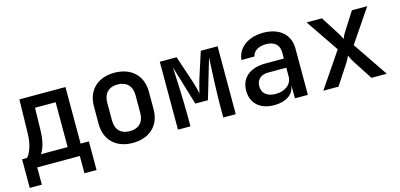

<svg xmlns="http://www.w3.org/2000/svg" viewBox="-64 -961 3128 1502"><g transform="rotate(-15 1500.0 -210.0)"><path d="M126 140V0H471V140H569V-92H502V-550H129L123 -277C122 -180 91 -115 68 -92H28V140ZM180 -92C199 -114 225 -178 226 -276L230 -455H397V-92Z M900 9C1037 9 1123 -74 1123 -204V-346C1123 -476 1037 -559 900 -559C763 -559 678 -476 678 -346V-204C678 -74 763 9 900 9ZM900 -86C828 -86 786 -128 786 -204V-346C786 -422 828 -464 900 -464C972 -464 1015 -422 1015 -346V-204C1015 -128 972 -86 900 -86Z M1367 0V-90C1367 -210 1358 -391 1354 -480L1450 -162H1552L1647 -483C1642 -389 1633 -200 1633 -90V0H1734V-550H1598L1531 -342C1517 -297 1507 -252 1502 -231C1498 -252 1487 -297 1472 -341L1402 -550H1266V0Z M2105 -560C1983 -560 1895 -495 1887 -398H1992C1999 -440 2043 -468 2103 -468C2170 -468 2210 -434 2210 -374V-323H2059C1936 -323 1860 -261 1860 -156C1860 -53 1931 10 2045 10C2138 10 2200 -31 2211 -99H2213V0H2318V-376C2318 -489 2236 -560 2105 -560ZM2077 -72C2009 -72 1968 -106 1968 -163C1968 -216 2004 -249 2062 -249H2210V-177C2210 -115 2155 -72 2077 -72Z M2566 0 2674 -165C2684 -181 2695 -203 2701 -216C2706 -203 2716 -181 2726 -165L2833 0H2957L2765 -283L2946 -550H2822L2725 -398C2715 -382 2705 -362 2701 -350C2696 -362 2686 -382 2676 -398L2579 -550H2455L2636 -284L2443 0Z"/></g></svg>

Font: Tekne LDO SemiBold
Style: Regular
Weight: 600
Monospace: yes
Designer: Alessio Laiso, Mario Rullo, Paolo Rosset
Foundry: Alessio Laiso
Version: Version 1.000;hotconv 1.0.109;makeotfexe 2.5.65596